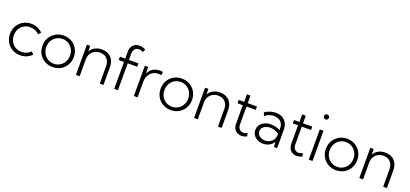

<svg xmlns="http://www.w3.org/2000/svg" viewBox="34 -1824 6213 2911"><g transform="rotate(20 3141.0 -368.5)"><path d="M480.5 -67.9Q445.3 -30.8 397.7 -10.5Q350.1 9.8 294.9 9.8Q222.7 9.8 165.3 -23.4Q107.9 -56.6 74.7 -114.3Q41.5 -171.9 41.5 -244.1Q41.5 -316.9 74.7 -374.3Q107.9 -431.6 165.3 -464.8Q222.7 -498 294.9 -498Q349.6 -498 397.5 -478Q445.3 -458 480 -420.9L443.4 -382.3Q416 -411.1 378.2 -427Q340.3 -442.9 297.4 -442.9Q241.2 -442.9 197.5 -417.2Q153.8 -391.6 128.7 -346.7Q103.5 -301.8 103.5 -244.6Q103.5 -187 128.7 -141.8Q153.8 -96.7 197.5 -71Q241.2 -45.4 297.4 -45.4Q340.3 -45.4 378.4 -61.3Q416.5 -77.1 443.4 -106Z M818.8 9.8Q746.6 9.8 689 -23.4Q631.3 -56.6 598.1 -114Q564.9 -171.4 564.9 -244.1Q564.9 -316.4 598.1 -373.8Q631.3 -431.2 689 -464.6Q746.6 -498 818.8 -498Q890.6 -498 947.8 -464.6Q1004.9 -431.2 1038.1 -373.8Q1071.3 -316.4 1071.3 -244.1Q1071.3 -171.9 1038.1 -114.3Q1004.9 -56.6 947.8 -23.4Q890.6 9.8 818.8 9.8ZM818.4 -44.4Q873 -44.4 916.3 -70.8Q959.5 -97.2 984.6 -142.3Q1009.8 -187.5 1009.8 -244.1Q1009.8 -300.8 984.6 -345.9Q959.5 -391.1 916.3 -417.5Q873 -443.8 818.4 -443.8Q763.7 -443.8 720.2 -417.5Q676.8 -391.1 651.6 -345.9Q626.5 -300.8 626.5 -244.1Q626.5 -187.5 651.6 -142.3Q676.8 -97.2 720.2 -70.8Q763.7 -44.4 818.4 -44.4Z M1638.2 0H1578.1V-279.3Q1578.1 -355.5 1537.1 -399.2Q1496.1 -442.9 1424.3 -442.9Q1374 -442.9 1335.4 -421.1Q1296.9 -399.4 1275.1 -359.9Q1253.4 -320.3 1253.4 -266.6V0H1193.4V-488.3H1246.6L1248.5 -396.5Q1273.9 -445.8 1322.3 -471.9Q1370.6 -498 1434.1 -498Q1528.8 -498 1583.5 -440.9Q1638.2 -383.8 1638.2 -285.2Z M1871.6 0H1811.5V-434.1H1726.1V-488.3H1811.5V-603Q1811.5 -646 1829.1 -678.5Q1846.7 -710.9 1878.2 -729Q1909.7 -747.1 1950.7 -747.1Q1975.6 -747.1 2000.7 -740.2Q2025.9 -733.4 2050.3 -719.7L2026.9 -672.4Q2010.3 -682.6 1993.2 -687.7Q1976.1 -692.9 1959.5 -692.9Q1919.9 -692.9 1895.8 -664.8Q1871.6 -636.7 1871.6 -591.3V-488.3H2024.4V-434.1H1871.6Z M2188.5 0H2128.4V-488.3H2181.6L2184.1 -380.4Q2208.5 -437 2256.6 -467.5Q2304.7 -498 2369.1 -498Q2380.9 -498 2393.3 -496.8Q2405.8 -495.6 2418 -493.2L2410.6 -439Q2386.7 -443.8 2362.8 -443.8Q2312 -443.8 2272.5 -418.9Q2232.9 -394 2210.7 -350.3Q2188.5 -306.6 2188.5 -249.5Z M2725.6 9.8Q2653.3 9.8 2595.7 -23.4Q2538.1 -56.6 2504.9 -114Q2471.7 -171.4 2471.7 -244.1Q2471.7 -316.4 2504.9 -373.8Q2538.1 -431.2 2595.7 -464.6Q2653.3 -498 2725.6 -498Q2797.4 -498 2854.5 -464.6Q2911.6 -431.2 2944.8 -373.8Q2978 -316.4 2978 -244.1Q2978 -171.9 2944.8 -114.3Q2911.6 -56.6 2854.5 -23.4Q2797.4 9.8 2725.6 9.8ZM2725.1 -44.4Q2779.8 -44.4 2823 -70.8Q2866.2 -97.2 2891.4 -142.3Q2916.5 -187.5 2916.5 -244.1Q2916.5 -300.8 2891.4 -345.9Q2866.2 -391.1 2823 -417.5Q2779.8 -443.8 2725.1 -443.8Q2670.4 -443.8 2627 -417.5Q2583.5 -391.1 2558.3 -345.9Q2533.2 -300.8 2533.2 -244.1Q2533.2 -187.5 2558.3 -142.3Q2583.5 -97.2 2627 -70.8Q2670.4 -44.4 2725.1 -44.4Z M3544.9 0H3484.9V-279.3Q3484.9 -355.5 3443.8 -399.2Q3402.8 -442.9 3331.1 -442.9Q3280.8 -442.9 3242.2 -421.1Q3203.6 -399.4 3181.9 -359.9Q3160.2 -320.3 3160.2 -266.6V0H3100.1V-488.3H3153.3L3155.3 -396.5Q3180.7 -445.8 3229 -471.9Q3277.3 -498 3340.8 -498Q3435.5 -498 3490.2 -440.9Q3544.9 -383.8 3544.9 -285.2Z M3952.1 -11.2Q3907.7 9.8 3864.3 9.8Q3823.2 9.8 3792.7 -8.3Q3762.2 -26.4 3745.1 -59.1Q3728 -91.8 3728 -135.3V-434.1H3642.6V-488.3H3730.5V-610.4H3788.1V-488.3H3937.5V-434.1H3788.1V-146Q3788.1 -100.1 3812.5 -72.3Q3836.9 -44.4 3877 -44.4Q3908.7 -44.4 3940.9 -63Z M4439.9 0H4388.7L4383.8 -81.5Q4359.4 -39.6 4315.4 -14.9Q4271.5 9.8 4215.3 9.8Q4163.6 9.8 4122.8 -10.5Q4082 -30.8 4058.6 -66.2Q4035.2 -101.6 4035.2 -146.5Q4035.2 -193.4 4060.5 -229.5Q4085.9 -265.6 4130.4 -286.4Q4174.8 -307.1 4231.4 -307.1Q4271 -307.1 4310.1 -296.9Q4349.1 -286.6 4379.9 -268.1V-301.3Q4379.9 -345.7 4360.4 -377.4Q4340.8 -409.2 4306.9 -426Q4272.9 -442.9 4230 -442.9Q4192.9 -442.9 4155.8 -429.4Q4118.7 -416 4086.4 -389.6L4064.9 -441.4Q4105 -469.2 4150.6 -483.6Q4196.3 -498 4241.7 -498Q4302.7 -498 4346.9 -473.1Q4391.1 -448.2 4415.5 -402.6Q4439.9 -356.9 4439.9 -293.9ZM4225.1 -45.4Q4267.6 -45.4 4302 -63.7Q4336.4 -82 4357.4 -115.5Q4378.4 -148.9 4379.9 -192.4V-209Q4349.6 -231.9 4314.2 -243.9Q4278.8 -255.9 4240.7 -255.9Q4178.7 -255.9 4137.9 -226.1Q4097.2 -196.3 4097.2 -149.4Q4097.2 -120.1 4114 -96.4Q4130.9 -72.8 4159.9 -59.1Q4189 -45.4 4225.1 -45.4Z M4843.8 -11.2Q4799.3 9.8 4755.9 9.8Q4714.8 9.8 4684.3 -8.3Q4653.8 -26.4 4636.7 -59.1Q4619.6 -91.8 4619.6 -135.3V-434.1H4534.2V-488.3H4622.1V-610.4H4679.7V-488.3H4829.1V-434.1H4679.7V-146Q4679.7 -100.1 4704.1 -72.3Q4728.5 -44.4 4768.6 -44.4Q4800.3 -44.4 4832.5 -63Z M4980.5 -659.7Q4963.4 -659.7 4951.9 -671.6Q4940.4 -683.6 4940.4 -700.7Q4940.4 -717.3 4951.9 -729Q4963.4 -740.7 4980.5 -740.7Q4998 -740.7 5010 -729Q5022 -717.3 5022 -700.7Q5022 -683.6 5010 -671.6Q4998 -659.7 4980.5 -659.7ZM5010.7 0H4950.7V-488.3H5010.7Z M5391.6 9.8Q5319.3 9.8 5261.7 -23.4Q5204.1 -56.6 5170.9 -114Q5137.7 -171.4 5137.7 -244.1Q5137.7 -316.4 5170.9 -373.8Q5204.1 -431.2 5261.7 -464.6Q5319.3 -498 5391.6 -498Q5463.4 -498 5520.5 -464.6Q5577.6 -431.2 5610.8 -373.8Q5644 -316.4 5644 -244.1Q5644 -171.9 5610.8 -114.3Q5577.6 -56.6 5520.5 -23.4Q5463.4 9.8 5391.6 9.8ZM5391.1 -44.4Q5445.8 -44.4 5489 -70.8Q5532.2 -97.2 5557.4 -142.3Q5582.5 -187.5 5582.5 -244.1Q5582.5 -300.8 5557.4 -345.9Q5532.2 -391.1 5489 -417.5Q5445.8 -443.8 5391.1 -443.8Q5336.4 -443.8 5293 -417.5Q5249.5 -391.1 5224.4 -345.9Q5199.2 -300.8 5199.2 -244.1Q5199.2 -187.5 5224.4 -142.3Q5249.5 -97.2 5293 -70.8Q5336.4 -44.4 5391.1 -44.4Z M6210.9 0H6150.9V-279.3Q6150.9 -355.5 6109.9 -399.2Q6068.8 -442.9 5997.1 -442.9Q5946.8 -442.9 5908.2 -421.1Q5869.6 -399.4 5847.9 -359.9Q5826.2 -320.3 5826.2 -266.6V0H5766.1V-488.3H5819.3L5821.3 -396.5Q5846.7 -445.8 5895 -471.9Q5943.4 -498 6006.8 -498Q6101.6 -498 6156.2 -440.9Q6210.9 -383.8 6210.9 -285.2Z"/></g></svg>

Font: Kumbh Sans Light
Style: Regular
Weight: 300
Version: Version 1.004